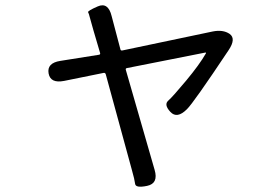

<svg xmlns="http://www.w3.org/2000/svg" viewBox="-20 -620 1040 719"><path d="M531 76Q488 85 486 68.5Q484 52 474 17L376 -342Q374 -348 368 -347L220 -317Q169 -307 162 -345Q155 -384 206 -392L351 -415Q356 -416 355 -421L330 -506Q323 -531 316 -556Q313 -569 310 -574Q307 -579 346 -596Q385 -613 398 -560L431 -435Q432 -430 438 -431L776 -502Q815 -510 840 -493Q865 -475 836 -432Q704 -234 680 -211Q643 -174 618 -201Q593 -228 610 -243Q627 -258 677 -318Q727 -378 751 -420Q753 -424 748 -423L455 -365Q450 -364 451 -359L559 16Q574 67 531 76Z"/></svg>

Font: Resource Han Rounded KR
Style: Regular
Weight: 400
Designer: Cyano Hao (round all glyphs); Ryoko NISHIZUKA 西塚涼子 (kana, bopomofo & ideographs); Paul D. Hunt (Latin, Greek & Cyrillic)
Foundry: Cyano Hao
Version: 0.990